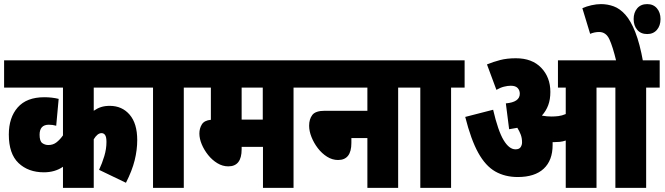

<svg xmlns="http://www.w3.org/2000/svg" viewBox="-20 -916 3240 936"><path d="M684 -489H437V-376Q454 -388 472.5 -394Q491 -400 515 -400Q575 -400 612 -357Q649 -314 649 -233Q649 -185 636.5 -134.5Q624 -84 594 -25L463 -88Q478 -120 488.5 -155Q499 -190 499 -224Q499 -248 492.5 -257.5Q486 -267 475 -267Q455 -267 437 -237V0H287V-103Q248 -76 194 -76Q118 -76 70.5 -121Q23 -166 23 -260Q23 -343 66.5 -392.5Q110 -442 196 -442Q233 -442 266 -434L254 -303Q237 -308 218 -308Q173 -308 173 -259Q173 -228 186 -218.5Q199 -209 216 -209Q239 -209 256 -222.5Q273 -236 287 -256V-489H0V-622H684Z M876 -489V0H726V-489H672V-622H942V-489Z M1411 -489V0H1262V-200H1158V-188Q1158 -105 1093 -105Q1065 -105 1039.5 -120.5Q1014 -136 994.5 -160.5Q975 -185 963.5 -212.5Q952 -240 952 -265Q952 -290 964 -309.5Q976 -329 1008 -332V-489H930V-622H1477V-489ZM1261 -489H1158V-333H1261Z M1465 -622H1987V-489H1921V0H1771V-243H1693V-219Q1693 -136 1628 -136Q1600 -136 1574.5 -152Q1549 -168 1529.5 -193.5Q1510 -219 1498.5 -248Q1487 -277 1487 -303Q1487 -335 1502.5 -355.5Q1518 -376 1564 -376H1771V-489H1465Z M2179 -489V0H2029V-489H1975V-622H2245V-489Z M2674 -209Q2674 -134 2630.5 -93.5Q2587 -53 2504 -53Q2442 -53 2394.5 -80Q2347 -107 2311.5 -171Q2276 -235 2248 -346L2384 -381Q2408 -278 2435 -233Q2462 -188 2493 -188Q2511 -188 2518 -198.5Q2525 -209 2525 -222Q2525 -243 2518.5 -260Q2512 -277 2502 -293Q2483 -289 2462 -286L2446 -412Q2514 -418 2514 -459Q2514 -476 2503.5 -487Q2493 -498 2470 -498Q2455 -498 2437 -493.5Q2419 -489 2400 -478L2354 -602Q2386 -615 2419 -623.5Q2452 -632 2495 -632Q2574 -632 2618.5 -585.5Q2663 -539 2663 -468Q2663 -431 2652.5 -403Q2642 -375 2622 -353Q2623 -353 2624 -352Q2646 -348 2668 -348Q2685 -348 2702 -350Q2719 -352 2738 -360V-489H2700V-622H3196V-489H3130V0H2980V-489H2888V0H2738V-231Q2724 -226 2709 -224.5Q2694 -223 2680 -223Q2677 -223 2674 -223Q2674 -216 2674 -209ZM2985 -615Q2967 -690 2950.5 -725Q2934 -760 2901 -760Q2878 -760 2857 -751L2819 -876Q2839 -885 2863.5 -890.5Q2888 -896 2910 -896Q2942 -896 2972 -885Q3002 -874 3028.5 -844.5Q3055 -815 3077 -759.5Q3099 -704 3115 -615ZM3069 -823Q3069 -855 3086.5 -875.5Q3104 -896 3135 -896Q3165 -896 3182.5 -875.5Q3200 -855 3200 -823Q3200 -791 3182.5 -770.5Q3165 -750 3135 -750Q3104 -750 3086.5 -770.5Q3069 -791 3069 -823Z"/></svg>

Font: Noto Sans ExtraCondensed Black
Style: Regular
Weight: 900
Width: 2
Designer: Monotype Design Team
Foundry: Monotype Imaging Inc.
Version: Version 2.013; ttfautohint (v1.8.4.7-5d5b)